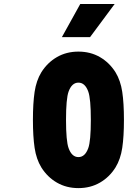

<svg xmlns="http://www.w3.org/2000/svg" viewBox="-20 -937 707 967"><path d="M291.7 -750 384.1 -916.7H557.3L433.6 -750ZM561.8 -572.9Q587.2 -531.2 595.7 -474.3Q604.2 -417.3 604.2 -333.3Q604.2 -249.3 595.7 -192.4Q587.2 -135.4 561.8 -93.8Q531.2 -44.9 483.4 -17.3Q435.5 10.4 375 10.4Q314.5 10.4 266.6 -17.3Q218.8 -44.9 188.2 -93.8Q162.8 -135.4 154.3 -192.4Q145.8 -249.3 145.8 -333.3Q145.8 -417.3 154.3 -474.3Q162.8 -531.2 188.2 -572.9Q218.8 -621.7 266.6 -649.4Q314.5 -677.1 375 -677.1Q435.5 -677.1 483.4 -649.4Q531.2 -621.7 561.8 -572.9ZM325.5 -475.9Q312.5 -440.1 312.5 -333.3Q312.5 -226.6 325.5 -190.8Q341.8 -145.8 375 -145.8Q408.2 -145.8 424.5 -190.8Q437.5 -226.6 437.5 -333.3Q437.5 -440.1 424.5 -475.9Q408.2 -520.8 375 -520.8Q341.8 -520.8 325.5 -475.9Z"/></svg>

Font: Monoid
Style: Bold
Weight: 700
Width: 4
Designer: Andreas Larsen (@larsenwork)
Version: Version 0.61